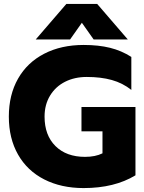

<svg xmlns="http://www.w3.org/2000/svg" viewBox="-20 -943 735 978"><path d="M318 -923H475L631 -742H457L397 -827L337 -742H162ZM25 -349Q25 -460 72 -542.5Q119 -625 205.5 -669.5Q292 -714 406 -714Q482 -714 540.5 -699.5Q599 -685 649 -653V-485Q605 -520 549.5 -535.5Q494 -551 422 -551Q360 -551 311.5 -526.5Q263 -502 235 -456Q207 -410 207 -349Q207 -254 262.5 -199Q318 -144 413 -144Q466 -144 502 -162V-274H395V-398H670V-50Q563 15 406 15Q292 15 205.5 -29Q119 -73 72 -155.5Q25 -238 25 -349Z"/></svg>

Font: Prompt
Style: Bold
Weight: 700
Designer: Katatrad Team
Foundry: CadsonDemak
Version: Version 1.000